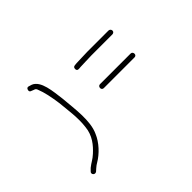

<svg xmlns="http://www.w3.org/2000/svg" viewBox="-109 -618 734 734"><g transform="rotate(45 257.5 -251.5)"><path d="M57 -84C64 -82 68 -84 70 -91L74 -101C75 -106 78 -109 83 -111C110 -122 142 -128 177 -133C219 -137 269 -145 314 -139C356 -135 384 -111 406 -87C421 -71 425 -59 438 -43L447 -34C456 -23 471 -36 463 -47L454 -57C449 -63 444 -69 441 -75C424 -104 393 -134 359 -148C310 -171 235 -159 175 -154C130 -148 68 -144 54 -108L51 -98C48 -91 50 -86 57 -84ZM237 -460V-294C237 -288 242 -284 248 -284C254 -284 258 -288 258 -294V-460C258 -466 254 -470 248 -470C242 -470 237 -466 237 -460ZM115 -462V-348C115 -328 117 -304 117 -287L118 -277C119 -270 123 -268 130 -268C141 -269 139 -278 138 -288C138 -304 136 -329 136 -348V-462C136 -468 132 -473 126 -473C120 -473 115 -468 115 -462Z"/></g></svg>

Font: Be Happy
Style: Regular
Weight: 500
Designer: Mew Too
Foundry: Cannot Into Space Fonts
Version: Version 0.9977